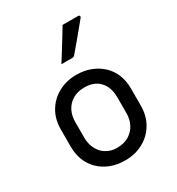

<svg xmlns="http://www.w3.org/2000/svg" viewBox="-196 -945 992 1078"><g transform="rotate(-30 300.0 -406.5)"><path d="M300 -543Q351 -543 393 -526.5Q435 -510 465.5 -481Q496 -452 512 -412Q528 -372 528 -324V-213Q528 -147 498.5 -96.5Q469 -46 417 -17.5Q365 11 300 11Q249 11 207 -5Q165 -21 134.5 -50.5Q104 -80 88 -120Q72 -160 72 -208V-319Q72 -386 101.5 -436Q131 -486 183 -514.5Q235 -543 300 -543ZM305 -459Q259 -459 227.5 -440Q196 -421 179.5 -389Q163 -357 163 -316V-215Q163 -182 173.5 -155.5Q184 -129 202 -110Q219 -93 242.5 -83Q266 -73 295 -73Q341 -73 372.5 -92.5Q404 -112 420.5 -144Q437 -176 437 -216V-317Q437 -352 427.5 -379Q418 -406 399 -424Q383 -441 359 -450Q335 -459 305 -459ZM374 -824Q404 -824 425.5 -824Q447 -824 474 -824Q482 -824 484 -818Q486 -812 481 -807Q457 -778 436.5 -753Q416 -728 395 -703Q374 -678 345 -644Q343 -641 338.5 -638.5Q334 -636 328 -636Q309 -636 292.5 -636Q276 -636 258 -636Q277 -666 296.5 -697.5Q316 -729 335.5 -760.5Q355 -792 374 -824Z"/></g></svg>

Font: Recursive Monospace
Style: Regular
Weight: 400
Version: Version 1.047